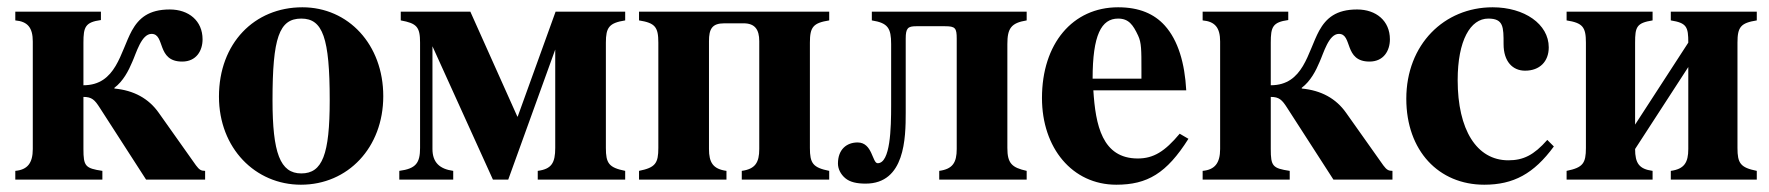

<svg xmlns="http://www.w3.org/2000/svg" viewBox="-20 -493 4855 527"><path d="M257 -461H22V-437C56 -434 70 -417 70 -379V-84C70 -45 55 -27 22 -24V0H261V-24C214 -31 209 -37 209 -84V-227C232 -227 240 -219 254 -197L381 0H543V-24C532 -24 527 -27 518 -39L416 -183C388 -223 347 -245 294 -250V-252C318 -270 333 -299 343 -323C354 -347 368 -400 396 -400C434 -400 409 -324 480 -324C519 -324 536 -354 536 -385C536 -436 498 -467 446 -467C388 -467 361 -443 342 -409C310 -350 299 -259 209 -259V-376C209 -419 214 -432 257 -438Z M810 -473C678 -473 581 -374 581 -228C581 -86 681 14 806 14C935 14 1032 -88 1032 -229C1032 -371 936 -473 810 -473ZM807 -442C866 -442 885 -389 885 -218C885 -69 865 -17 807 -17C749 -17 728 -73 728 -218C728 -389 746 -442 807 -442Z M1456 0H1696V-24C1651 -33 1643 -45 1643 -87V-376C1643 -418 1652 -430 1696 -437V-461H1505L1401 -173H1400L1271 -461H1080V-437C1124 -429 1133 -419 1133 -376V-87C1133 -46 1122 -30 1076 -24V0H1224V-24C1187 -29 1167 -47 1167 -84V-366L1333 0H1375L1504 -357V-87C1504 -46 1494 -29 1456 -24Z M2064 -84C2064 -47 2053 -29 2016 -24V0H2256V-24C2211 -33 2203 -45 2203 -87V-376C2203 -419 2212 -430 2256 -437V-461H1734V-437C1778 -430 1787 -419 1787 -376V-87C1787 -45 1779 -33 1734 -24V0H1974V-24C1937 -29 1926 -47 1926 -84V-380C1926 -413 1934 -429 1968 -429H2021C2052 -429 2064 -412 2064 -380Z M2373 -461V-437C2417 -430 2426 -416 2426 -372V-204C2426 -141 2424 -45 2389 -45C2374 -45 2375 -102 2334 -102C2304 -102 2280 -83 2280 -44C2280 -30 2287 -15 2300 -4C2313 7 2332 11 2356 11C2464 11 2466 -114 2466 -184V-387C2466 -416 2472 -421 2495 -421H2574C2602 -421 2606 -416 2606 -387V-84C2606 -47 2595 -29 2558 -24V0H2798V-24C2757 -33 2745 -45 2745 -87V-372C2745 -415 2755 -430 2798 -437V-461Z M3218 -126C3177 -77 3146 -58 3103 -58C3005 -58 2987 -150 2981 -245H3236C3232 -319 3214 -382 3177 -423C3148 -455 3107 -473 3049 -473C2924 -473 2840 -373 2840 -224C2840 -87 2923 14 3044 14C3129 14 3182 -17 3242 -112ZM2979 -277C2979 -397 3003 -442 3049 -442C3078 -442 3090 -425 3104 -395C3113 -376 3113 -355 3113 -303V-277Z M3516 -461H3281V-437C3315 -434 3329 -417 3329 -379V-84C3329 -45 3314 -27 3281 -24V0H3520V-24C3473 -31 3468 -37 3468 -84V-227C3491 -227 3499 -219 3513 -197L3640 0H3802V-24C3791 -24 3786 -27 3777 -39L3675 -183C3647 -223 3606 -245 3553 -250V-252C3577 -270 3592 -299 3602 -323C3613 -347 3627 -400 3655 -400C3693 -400 3668 -324 3739 -324C3778 -324 3795 -354 3795 -385C3795 -436 3757 -467 3705 -467C3647 -467 3620 -443 3601 -409C3569 -350 3558 -259 3468 -259V-376C3468 -419 3473 -432 3516 -438Z M4227 -109C4190 -67 4161 -53 4120 -53C4033 -53 3981 -137 3981 -273C3981 -382 4016 -442 4065 -442C4107 -442 4107 -419 4107 -372C4107 -324 4132 -299 4166 -299C4206 -299 4231 -324 4231 -363C4231 -427 4164 -473 4077 -473C3944 -473 3840 -371 3840 -222C3840 -79 3929 14 4054 14C4134 14 4190 -16 4245 -91Z M4614 -84C4614 -47 4603 -29 4566 -24V0H4802V-24C4757 -33 4749 -45 4749 -87V-376C4749 -419 4758 -430 4802 -437V-461H4566V-437C4610 -430 4614 -419 4614 -376L4468 -151V-376C4468 -419 4472 -430 4516 -437V-461H4280V-437C4324 -430 4333 -419 4333 -376V-87C4333 -45 4325 -33 4280 -24V0H4516V-24C4479 -29 4468 -45 4468 -84L4614 -309Z"/></svg>

Font: XITS
Style: Bold
Weight: 700
Designer: MicroPress Inc., with final additions and corrections provided by Coen Hoffman, Elsevier (retired)
Version: Version 1.107